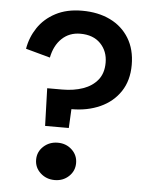

<svg xmlns="http://www.w3.org/2000/svg" viewBox="-52 -749 638 799"><g transform="rotate(5 267.5 -349.0)"><path d="M147 -214 142 -371H205Q253 -371 291.5 -384.5Q330 -398 352.5 -426Q375 -454 375 -498Q375 -546 344.5 -577.5Q314 -609 260 -609Q214 -609 183 -579.5Q152 -550 142 -499L40 -527Q48 -575 75 -615.5Q102 -656 148.5 -680.5Q195 -705 259 -705Q326 -705 376.5 -680.5Q427 -656 455.5 -609.5Q484 -563 484 -498Q484 -433 453.5 -387Q423 -341 370 -317Q317 -293 250 -293L246 -214ZM206 7Q171 7 146.5 -15.5Q122 -38 122 -71Q122 -104 146.5 -126.5Q171 -149 206 -149Q241 -149 265 -126.5Q289 -104 289 -71Q289 -38 265 -15.5Q241 7 206 7Z"/></g></svg>

Font: Parkinsans Light Medium
Style: Regular
Weight: 500
Version: Version 1.000